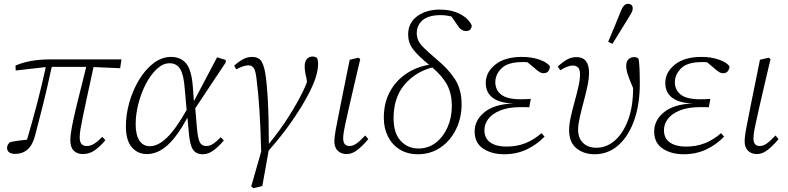

<svg xmlns="http://www.w3.org/2000/svg" viewBox="-20 -792 4114 1002"><path d="M62 -424 61 -450Q96 -465 140 -473.5Q184 -482 245 -482H614L607 -436L468 -442Q448 -350 434.5 -287Q421 -224 412.5 -183.5Q404 -143 400 -118Q396 -93 396 -76Q396 -51 405.5 -40.5Q415 -30 433 -30Q453 -30 472.5 -42.5Q492 -55 514 -78L530 -60Q504 -29 475.5 -8.5Q447 12 413 12Q383 12 365 -5.5Q347 -23 347 -61Q347 -85 355 -128.5Q363 -172 381.5 -248Q400 -324 430 -443H250Q225 -327 204 -243.5Q183 -160 164 -88Q151 -36 124.5 -12.5Q98 11 60 11Q17 11 17 -21Q17 -31 22 -38.5Q27 -46 32 -50Q53 -55 76 -58Q99 -61 121 -63Q149 -158 173 -249.5Q197 -341 219 -442Z M688 -143Q688 -88 707.5 -58.5Q727 -29 762 -29Q805 -29 851.5 -74Q898 -119 954 -218L944 -330Q939 -401 920.5 -431.5Q902 -462 865 -462Q831 -462 799 -432.5Q767 -403 742 -355.5Q717 -308 702.5 -252Q688 -196 688 -143ZM747 12Q698 12 667.5 -24Q637 -60 637 -132Q637 -194 655 -257.5Q673 -321 705.5 -375Q738 -429 781 -462Q824 -495 873 -495Q922 -495 950.5 -462Q979 -429 986 -343L992 -264L1113 -493L1158 -479V-466L999 -227L1008 -121Q1013 -68 1023 -49Q1033 -30 1057 -30Q1076 -30 1094 -42.5Q1112 -55 1132 -76L1148 -59Q1123 -29 1095.5 -8Q1068 13 1038 13Q1004 13 987 -11.5Q970 -36 965 -105L958 -178Q906 -81 854.5 -34.5Q803 12 747 12Z M1302 190 1291 181 1343 -1Q1340 -126 1334 -217Q1328 -308 1320 -369Q1315 -421 1305 -436Q1295 -451 1277 -451Q1251 -451 1213 -430L1202 -450Q1228 -472 1249.5 -483.5Q1271 -495 1295 -495Q1331 -495 1346 -469.5Q1361 -444 1368 -385Q1373 -347 1376.5 -290.5Q1380 -234 1381.5 -169.5Q1383 -105 1383 -41Q1443 -114 1488.5 -186.5Q1534 -259 1562 -317Q1567 -329 1572.5 -340.5Q1578 -352 1582 -365L1579 -386Q1575 -400 1572.5 -415.5Q1570 -431 1570 -445Q1570 -471 1581.5 -484Q1593 -497 1611 -497Q1619 -497 1625 -494.5Q1631 -492 1635 -490Q1637 -485 1638.5 -477.5Q1640 -470 1640 -459Q1640 -428 1628.5 -390.5Q1617 -353 1591 -303Q1560 -242 1506 -163.5Q1452 -85 1382 -6L1349 179Z M1789 12Q1761 12 1743 -5Q1725 -22 1725 -56Q1725 -76 1732.5 -117.5Q1740 -159 1758 -248L1805 -480L1851 -491L1860 -483L1832 -364Q1812 -279 1800 -225.5Q1788 -172 1781.5 -141.5Q1775 -111 1773 -95.5Q1771 -80 1771 -70Q1771 -30 1804 -30Q1822 -30 1840.5 -43Q1859 -56 1886 -85L1902 -66Q1871 -29 1844 -8.5Q1817 12 1789 12Z M2161 13Q2107 13 2067 -11.5Q2027 -36 2005 -79Q1983 -122 1983 -177Q1983 -255 2014.5 -313Q2046 -371 2099.5 -407Q2153 -443 2219 -454Q2159 -503 2134.5 -536.5Q2110 -570 2110 -612Q2110 -673 2157.5 -707.5Q2205 -742 2275 -742Q2337 -742 2381.5 -718.5Q2426 -695 2442 -659Q2440 -630 2412 -630Q2386 -630 2367 -661L2336 -706Q2324 -709 2309.5 -711Q2295 -713 2279 -713Q2217 -713 2186 -687Q2155 -661 2155 -618Q2155 -598 2163 -580.5Q2171 -563 2193.5 -541Q2216 -519 2258 -483Q2320 -432 2354.5 -378.5Q2389 -325 2389 -247Q2389 -176 2359.5 -116.5Q2330 -57 2278.5 -22Q2227 13 2161 13ZM2034 -176Q2034 -97 2071 -57Q2108 -17 2164 -17Q2215 -17 2254 -47Q2293 -77 2315.5 -127.5Q2338 -178 2338 -239Q2338 -302 2314 -348Q2290 -394 2236 -440Q2148 -417 2091 -350Q2034 -283 2034 -176Z M2611 13Q2546 13 2501.5 -16.5Q2457 -46 2457 -106Q2457 -165 2509 -207Q2561 -249 2661 -252H2660Q2588 -254 2551.5 -281.5Q2515 -309 2515 -359Q2515 -415 2565 -455Q2615 -495 2704 -495Q2755 -495 2796 -480.5Q2837 -466 2850 -445Q2849 -430 2841 -420Q2833 -410 2817 -410Q2805 -410 2793.5 -417.5Q2782 -425 2768 -438L2733 -467Q2726 -468 2720 -468Q2714 -468 2706 -468Q2631 -468 2598 -436Q2565 -404 2565 -363Q2565 -322 2596 -298Q2627 -274 2696 -274Q2712 -274 2726 -274.5Q2740 -275 2750 -276L2742 -232Q2735 -233 2723 -233Q2711 -233 2699 -233Q2633 -233 2590.5 -215.5Q2548 -198 2528 -171Q2508 -144 2508 -113Q2508 -70 2539 -48.5Q2570 -27 2622 -27Q2678 -27 2722.5 -45Q2767 -63 2806 -97L2822 -79Q2780 -36 2727.5 -11.5Q2675 13 2611 13Z M3083 13Q3027 13 2988.5 -18Q2950 -49 2950 -113Q2950 -142 2958.5 -180.5Q2967 -219 2978.5 -260.5Q2990 -302 2998.5 -339.5Q3007 -377 3007 -403Q3007 -430 2996.5 -440Q2986 -450 2970 -450Q2942 -450 2904 -425L2891 -445Q2920 -471 2941.5 -482.5Q2963 -494 2988 -494Q3054 -494 3054 -412Q3054 -382 3045.5 -342Q3037 -302 3025.5 -259.5Q3014 -217 3005.5 -179Q2997 -141 2997 -115Q2997 -72 3022.5 -46.5Q3048 -21 3093 -21Q3145 -21 3188 -58Q3231 -95 3257.5 -165Q3284 -235 3284 -332Q3264 -379 3256 -403.5Q3248 -428 3248 -447Q3248 -472 3260.5 -483Q3273 -494 3289 -494Q3306 -494 3313 -484Q3316 -465 3317.5 -432Q3319 -399 3319 -355Q3319 -247 3289.5 -164Q3260 -81 3207 -34Q3154 13 3083 13ZM3154 -574Q3171 -614 3187.5 -654Q3204 -694 3220 -734Q3235 -772 3256 -772Q3282 -772 3282 -748Q3282 -738 3277 -728Q3272 -718 3260 -699Q3239 -665 3218 -631Q3197 -597 3176 -563Z M3548 13Q3483 13 3438.5 -16.5Q3394 -46 3394 -106Q3394 -165 3446 -207Q3498 -249 3598 -252H3597Q3525 -254 3488.5 -281.5Q3452 -309 3452 -359Q3452 -415 3502 -455Q3552 -495 3641 -495Q3692 -495 3733 -480.5Q3774 -466 3787 -445Q3786 -430 3778 -420Q3770 -410 3754 -410Q3742 -410 3730.5 -417.5Q3719 -425 3705 -438L3670 -467Q3663 -468 3657 -468Q3651 -468 3643 -468Q3568 -468 3535 -436Q3502 -404 3502 -363Q3502 -322 3533 -298Q3564 -274 3633 -274Q3649 -274 3663 -274.5Q3677 -275 3687 -276L3679 -232Q3672 -233 3660 -233Q3648 -233 3636 -233Q3570 -233 3527.5 -215.5Q3485 -198 3465 -171Q3445 -144 3445 -113Q3445 -70 3476 -48.5Q3507 -27 3559 -27Q3615 -27 3659.5 -45Q3704 -63 3743 -97L3759 -79Q3717 -36 3664.5 -11.5Q3612 13 3548 13Z M3930 12Q3902 12 3884 -5Q3866 -22 3866 -56Q3866 -76 3873.5 -117.5Q3881 -159 3899 -248L3946 -480L3992 -491L4001 -483L3973 -364Q3953 -279 3941 -225.5Q3929 -172 3922.5 -141.5Q3916 -111 3914 -95.5Q3912 -80 3912 -70Q3912 -30 3945 -30Q3963 -30 3981.5 -43Q4000 -56 4027 -85L4043 -66Q4012 -29 3985 -8.5Q3958 12 3930 12Z"/></svg>

Font: Source Serif 4 SmText Light
Style: Italic
Weight: 300
Italic angle: -12°
Designer: Frank Grießhammer
Foundry: Adobe
Version: Version 4.005;hotconv 1.1.0;makeotfexe 2.6.0